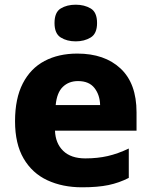

<svg xmlns="http://www.w3.org/2000/svg" viewBox="-20 -880 643 817"><path d="M309 -652Q425 -652 493 -588.5Q561 -525 561 -402V-324H214Q216 -270 249 -238Q282 -206 343 -206Q395 -206 438.5 -216Q482 -226 528 -248V-123Q487 -102 441.5 -92.5Q396 -83 329 -83Q246 -83 181.5 -113Q117 -143 80.5 -205.5Q44 -268 44 -364Q44 -461 77 -525Q110 -589 169.5 -620.5Q229 -652 309 -652ZM312 -535Q273 -535 247.5 -510.5Q222 -486 217 -433H406Q405 -476 382 -505.5Q359 -535 312 -535ZM302 -860Q339 -860 366 -844Q393 -828 393 -782Q393 -737 366 -720.5Q339 -704 302 -704Q265 -704 238.5 -720.5Q212 -737 212 -782Q212 -828 238.5 -844Q265 -860 302 -860Z"/></svg>

Font: Noto Sans Kannada UI ExtraBold
Style: Regular
Weight: 800
Designer: Jelle Bosma - Monotype Design Team
Foundry: Monotype Imaging Inc.
Version: Version 2.005; ttfautohint (v1.8.4.7-5d5b)